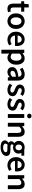

<svg xmlns="http://www.w3.org/2000/svg" viewBox="2682 -3523 1086 6490"><g transform="rotate(90 3225.0 -278.0)"><path d="M278 14Q214 14 175.5 -11.5Q137 -37 119.5 -82.5Q102 -128 102 -188V-451H23V-549L110 -555L124 -707H233V-555H374V-451H233V-187Q233 -139 252.5 -114.5Q272 -90 312 -90Q326 -90 341.5 -94Q357 -98 369 -103L391 -7Q369 0 340.5 7Q312 14 278 14Z M695 14Q626 14 565.5 -20.5Q505 -55 468 -120.5Q431 -186 431 -277Q431 -370 468 -435Q505 -500 565.5 -534.5Q626 -569 695 -569Q747 -569 794.5 -549.5Q842 -530 879 -492.5Q916 -455 937.5 -401Q959 -347 959 -277Q959 -186 922 -120.5Q885 -55 824.5 -20.5Q764 14 695 14ZM695 -94Q736 -94 765 -116.5Q794 -139 809.5 -180.5Q825 -222 825 -277Q825 -333 809.5 -374.5Q794 -416 765 -438.5Q736 -461 695 -461Q655 -461 626 -438.5Q597 -416 581.5 -374.5Q566 -333 566 -277Q566 -222 581.5 -180.5Q597 -139 626 -116.5Q655 -94 695 -94Z M1325 14Q1248 14 1186 -21Q1124 -56 1087.5 -121Q1051 -186 1051 -277Q1051 -345 1072.5 -398.5Q1094 -452 1130.5 -490.5Q1167 -529 1212.5 -549Q1258 -569 1307 -569Q1382 -569 1433 -535.5Q1484 -502 1510 -442.5Q1536 -383 1536 -305Q1536 -286 1534.5 -269.5Q1533 -253 1530 -242H1179Q1184 -193 1206 -159Q1228 -125 1262.5 -106.5Q1297 -88 1342 -88Q1377 -88 1408 -98.5Q1439 -109 1470 -128L1515 -46Q1476 -20 1427 -3Q1378 14 1325 14ZM1177 -331H1424Q1424 -394 1395 -430.5Q1366 -467 1309 -467Q1278 -467 1250 -451.5Q1222 -436 1202.5 -406Q1183 -376 1177 -331Z M1661 219V-555H1768L1779 -496H1781Q1817 -526 1860 -547.5Q1903 -569 1948 -569Q2018 -569 2067 -533.5Q2116 -498 2141.5 -435Q2167 -372 2167 -286Q2167 -191 2133 -124Q2099 -57 2045 -21.5Q1991 14 1930 14Q1893 14 1857 -2.5Q1821 -19 1788 -48L1792 45V219ZM1902 -95Q1939 -95 1968.5 -116.5Q1998 -138 2015 -180Q2032 -222 2032 -284Q2032 -340 2019.5 -379.5Q2007 -419 1981 -440Q1955 -461 1912 -461Q1882 -461 1853 -445.5Q1824 -430 1792 -399V-141Q1822 -115 1850.5 -105Q1879 -95 1902 -95Z M2412 14Q2363 14 2326.5 -7Q2290 -28 2269 -64.5Q2248 -101 2248 -149Q2248 -239 2326 -287.5Q2404 -336 2574 -355Q2573 -385 2563.5 -409.5Q2554 -434 2532.5 -448.5Q2511 -463 2474 -463Q2432 -463 2393 -447Q2354 -431 2317 -408L2270 -496Q2301 -515 2336.5 -531.5Q2372 -548 2412.5 -558.5Q2453 -569 2497 -569Q2567 -569 2613 -541Q2659 -513 2682 -459.5Q2705 -406 2705 -329V0H2598L2588 -61H2584Q2547 -30 2504 -8Q2461 14 2412 14ZM2454 -90Q2487 -90 2515.5 -105.5Q2544 -121 2574 -149V-273Q2499 -264 2455 -248Q2411 -232 2392.5 -209.5Q2374 -187 2374 -159Q2374 -122 2396.5 -106Q2419 -90 2454 -90Z M3016 14Q2959 14 2903 -8Q2847 -30 2806 -64L2866 -148Q2903 -119 2940 -102Q2977 -85 3019 -85Q3064 -85 3086 -104Q3108 -123 3108 -152Q3108 -175 3090.5 -190.5Q3073 -206 3045.5 -218Q3018 -230 2989 -241Q2953 -255 2918 -275Q2883 -295 2860 -326Q2837 -357 2837 -403Q2837 -451 2861.5 -488.5Q2886 -526 2931.5 -547.5Q2977 -569 3039 -569Q3097 -569 3143.5 -549Q3190 -529 3223 -502L3163 -422Q3134 -443 3104 -456.5Q3074 -470 3042 -470Q3000 -470 2980 -452.5Q2960 -435 2960 -409Q2960 -387 2975.5 -373Q2991 -359 3017 -348.5Q3043 -338 3073 -327Q3102 -316 3130 -303Q3158 -290 3181 -271Q3204 -252 3217.5 -225Q3231 -198 3231 -159Q3231 -111 3206.5 -71.5Q3182 -32 3134 -9Q3086 14 3016 14Z M3503 14Q3446 14 3390 -8Q3334 -30 3293 -64L3353 -148Q3390 -119 3427 -102Q3464 -85 3506 -85Q3551 -85 3573 -104Q3595 -123 3595 -152Q3595 -175 3577.5 -190.5Q3560 -206 3532.5 -218Q3505 -230 3476 -241Q3440 -255 3405 -275Q3370 -295 3347 -326Q3324 -357 3324 -403Q3324 -451 3348.5 -488.5Q3373 -526 3418.5 -547.5Q3464 -569 3526 -569Q3584 -569 3630.5 -549Q3677 -529 3710 -502L3650 -422Q3621 -443 3591 -456.5Q3561 -470 3529 -470Q3487 -470 3467 -452.5Q3447 -435 3447 -409Q3447 -387 3462.5 -373Q3478 -359 3504 -348.5Q3530 -338 3560 -327Q3589 -316 3617 -303Q3645 -290 3668 -271Q3691 -252 3704.5 -225Q3718 -198 3718 -159Q3718 -111 3693.5 -71.5Q3669 -32 3621 -9Q3573 14 3503 14Z M3835 0V-555H3966V0ZM3901 -652Q3865 -652 3844 -672.5Q3823 -693 3823 -727Q3823 -760 3844 -780.5Q3865 -801 3901 -801Q3935 -801 3957 -780.5Q3979 -760 3979 -727Q3979 -693 3957 -672.5Q3935 -652 3901 -652Z M4131 0V-555H4238L4249 -480H4251Q4288 -517 4332 -543Q4376 -569 4433 -569Q4522 -569 4563 -511Q4604 -453 4604 -348V0H4473V-331Q4473 -400 4452.5 -428Q4432 -456 4387 -456Q4351 -456 4323.5 -438.5Q4296 -421 4262 -388V0Z M4956 245Q4890 245 4837.5 229Q4785 213 4755 181Q4725 149 4725 101Q4725 66 4745.5 35.5Q4766 5 4805 -17V-22Q4784 -36 4769.5 -58.5Q4755 -81 4755 -115Q4755 -147 4773.5 -174.5Q4792 -202 4817 -218V-222Q4788 -244 4765 -282Q4742 -320 4742 -369Q4742 -433 4773 -478Q4804 -523 4854 -546Q4904 -569 4961 -569Q4986 -569 5007 -565Q5028 -561 5044 -555H5243V-458H5143Q5156 -442 5164.5 -418Q5173 -394 5173 -365Q5173 -304 5145 -261.5Q5117 -219 5068.5 -197.5Q5020 -176 4961 -176Q4945 -176 4925.5 -179.5Q4906 -183 4887 -190Q4875 -180 4867.5 -168Q4860 -156 4860 -137Q4860 -115 4879.5 -101.5Q4899 -88 4950 -88H5049Q5148 -88 5200 -55.5Q5252 -23 5252 49Q5252 104 5216 148.5Q5180 193 5113 219Q5046 245 4956 245ZM4961 -258Q4988 -258 5010 -271.5Q5032 -285 5045 -309.5Q5058 -334 5058 -369Q5058 -404 5045 -428.5Q5032 -453 5010.5 -465.5Q4989 -478 4961 -478Q4935 -478 4913.5 -465.5Q4892 -453 4879 -429Q4866 -405 4866 -369Q4866 -334 4879 -309.5Q4892 -285 4913.5 -271.5Q4935 -258 4961 -258ZM4975 160Q5021 160 5054.5 147.5Q5088 135 5106.5 115Q5125 95 5125 71Q5125 38 5100 26.5Q5075 15 5028 15H4952Q4930 15 4911.5 13.5Q4893 12 4877 8Q4855 24 4845 43Q4835 62 4835 81Q4835 118 4873 139Q4911 160 4975 160Z M5565 14Q5488 14 5426 -21Q5364 -56 5327.5 -121Q5291 -186 5291 -277Q5291 -345 5312.5 -398.5Q5334 -452 5370.5 -490.5Q5407 -529 5452.5 -549Q5498 -569 5547 -569Q5622 -569 5673 -535.5Q5724 -502 5750 -442.5Q5776 -383 5776 -305Q5776 -286 5774.5 -269.5Q5773 -253 5770 -242H5419Q5424 -193 5446 -159Q5468 -125 5502.5 -106.5Q5537 -88 5582 -88Q5617 -88 5648 -98.5Q5679 -109 5710 -128L5755 -46Q5716 -20 5667 -3Q5618 14 5565 14ZM5417 -331H5664Q5664 -394 5635 -430.5Q5606 -467 5549 -467Q5518 -467 5490 -451.5Q5462 -436 5442.5 -406Q5423 -376 5417 -331Z M5901 0V-555H6008L6019 -480H6021Q6058 -517 6102 -543Q6146 -569 6203 -569Q6292 -569 6333 -511Q6374 -453 6374 -348V0H6243V-331Q6243 -400 6222.5 -428Q6202 -456 6157 -456Q6121 -456 6093.5 -438.5Q6066 -421 6032 -388V0Z"/></g></svg>

Font: Noto Sans HK Thin SemiBold
Style: Regular
Weight: 600
Version: Version 2.004-H2;hotconv 1.0.118;makeotfexe 2.5.65603